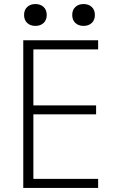

<svg xmlns="http://www.w3.org/2000/svg" viewBox="-20 -929 590 949"><path d="M95 0V-730H465V-685H145V-408H455V-364H145V-45H465V0ZM155 -801Q130 -801 114.5 -815.5Q99 -830 99 -855Q99 -880 114.5 -894.5Q130 -909 155 -909Q180 -909 195.5 -894.5Q211 -880 211 -855Q211 -830 195.5 -815.5Q180 -801 155 -801ZM393 -801Q368 -801 352.5 -815.5Q337 -830 337 -855Q337 -880 352.5 -894.5Q368 -909 393 -909Q418 -909 433.5 -894.5Q449 -880 449 -855Q449 -830 433.5 -815.5Q418 -801 393 -801Z"/></svg>

Font: M PLUS Code Latin SemiExpanded Light
Style: Regular
Weight: 300
Width: 6
Designer: Coji Morishita
Foundry: UNDERFOREST DESIGN
Version: Version 1.002; ttfautohint (v1.8.3)